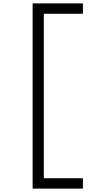

<svg xmlns="http://www.w3.org/2000/svg" viewBox="-20 -965 640 1130"><path d="M172 145V-945H468V-884H238V84H468V145Z"/></svg>

Font: Victor Mono Thin Light
Style: Regular
Weight: 300
Monospace: yes
Version: Version 1.561;gftools[0.9.30]